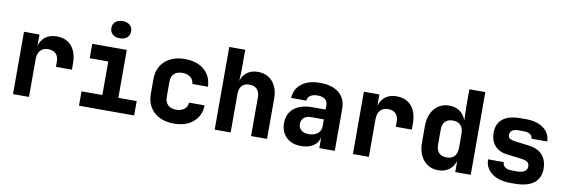

<svg xmlns="http://www.w3.org/2000/svg" viewBox="-56 -1225 4913 1669"><g transform="rotate(10 2400.0 -390.5)"><path d="M89.9 0V-550H226.6V-436.5H266.9L222.4 -403.2Q222.4 -475.7 264.9 -517.8Q307.3 -560 379.9 -560Q463.3 -560 510.3 -504.7Q557.2 -449.4 557.2 -351.8V-298H416.2V-343.3Q416.2 -389 392.2 -413.4Q368.1 -437.8 323.8 -437.8Q279.3 -437.8 255.1 -410.2Q230.9 -382.6 230.9 -331.3V0Z M672.3 0V-127H856.2V-423H692.3V-550H997.2V-127H1159.2V0ZM919.2 -638.8Q879.5 -638.8 855.8 -659.2Q832.1 -679.7 832.1 -714.5Q832.1 -749.6 855.8 -770.1Q879.5 -790.6 919.2 -790.6Q959 -790.6 982.7 -770.1Q1006.4 -749.6 1006.4 -714.5Q1006.4 -679.7 982.7 -659.2Q959 -638.8 919.2 -638.8Z M1508.8 10Q1436.9 10 1382.7 -17.1Q1328.6 -44.2 1298.9 -93.4Q1269.3 -142.6 1269.3 -208.5V-341.5Q1269.3 -408.4 1298.9 -457.1Q1328.6 -505.8 1382.7 -532.9Q1436.9 -560 1508.8 -560Q1615.7 -560 1679.8 -505.6Q1743.8 -451.2 1747.6 -357.3H1610.1Q1607.1 -395 1579.6 -416.3Q1552.1 -437.5 1508.8 -437.5Q1461.7 -437.5 1436 -412.9Q1410.3 -388.4 1410.3 -341.7V-208.5Q1410.3 -162.6 1436 -137.6Q1461.7 -112.5 1508.8 -112.5Q1552.1 -112.5 1579.6 -133.4Q1607.1 -154.3 1610.1 -192.7H1747.6Q1743.8 -98.8 1679.8 -44.4Q1615.7 10 1508.8 10Z M1869.9 0V-730H2010.9V-550L2006.6 -445H2046.9L2002.4 -412.1Q2003.2 -478.8 2045.2 -519.4Q2087.2 -560 2154.5 -560Q2234.9 -560 2283.5 -504.8Q2332.1 -449.5 2332.1 -357.3V0H2191.1V-342.3Q2191.1 -388.1 2167.3 -413.1Q2143.4 -438.1 2101.3 -438.1Q2058.9 -438.1 2034.9 -412.9Q2010.9 -387.7 2010.9 -341.5V0Z M2632.5 10Q2550 10 2501.7 -37.5Q2453.4 -85 2453.4 -162Q2453.4 -217.2 2479.4 -256.9Q2505.4 -296.6 2554.4 -318.1Q2603.5 -339.6 2671.8 -339.6H2789.1V-375.8Q2789.1 -410.3 2766.5 -429.2Q2743.9 -448 2701 -448Q2660.9 -448 2637 -432.4Q2613 -416.8 2611 -387.1H2476.9Q2480.2 -465.7 2540.3 -512.8Q2600.5 -560 2702.7 -560Q2810.3 -560 2870.2 -510.3Q2930.1 -460.6 2930.1 -371.2V0H2793.5V-107.6H2770.9L2795.9 -124.2Q2795.9 -83.4 2775.9 -53.1Q2755.9 -22.8 2719.3 -6.4Q2682.8 10 2632.5 10ZM2680.8 -103.4Q2730.7 -103.4 2759.9 -128.2Q2789.1 -152.9 2789.1 -193.5V-252.7H2675.8Q2635.2 -252.7 2612.8 -232.1Q2590.4 -211.5 2590.4 -178.6Q2590.4 -145.3 2614.1 -124.4Q2637.8 -103.4 2680.8 -103.4Z M3089.9 0V-550H3226.6V-436.5H3266.9L3222.4 -403.2Q3222.4 -475.7 3264.9 -517.8Q3307.3 -560 3379.9 -560Q3463.3 -560 3510.3 -504.7Q3557.2 -449.4 3557.2 -351.8V-298H3416.2V-343.3Q3416.2 -389 3392.2 -413.4Q3368.1 -437.8 3323.8 -437.8Q3279.3 -437.8 3255.1 -410.2Q3230.9 -382.6 3230.9 -331.3V0Z M3842.5 10Q3763.1 10 3713.6 -48Q3664.1 -105.9 3664.1 -203.3V-346.5Q3664.1 -444.1 3713.5 -502Q3762.9 -560 3842.5 -560Q3918.2 -560 3961.9 -509.4Q4005.6 -458.8 4005.6 -369.6L3960.9 -436.5H3993.7L3989.1 -578.5V-730H4130.1V0H3993.4V-113.5H3960.9L4005.3 -180.4Q4005.3 -91.9 3961.7 -40.9Q3918.2 10 3842.5 10ZM3896.3 -112.2Q3941.3 -112.2 3965.2 -138.2Q3989.1 -164.3 3989.1 -212.7V-337.3Q3989.1 -385.7 3965.2 -411.8Q3941.3 -437.8 3896.3 -437.8Q3852.9 -437.8 3829 -413.9Q3805 -389.9 3805 -342.3V-207.7Q3805 -161.1 3829 -136.6Q3852.9 -112.2 3896.3 -112.2Z M4477.2 9.7Q4410.2 9.7 4360.3 -11.3Q4310.5 -32.4 4282.9 -70Q4255.3 -107.6 4255.3 -158.6H4393.7Q4393.7 -129.1 4415.6 -114Q4437.5 -98.9 4477.2 -98.9H4521.2Q4563.5 -98.9 4586.8 -114.1Q4610 -129.3 4610 -157.4Q4610 -184.1 4592.3 -196.8Q4574.6 -209.6 4538.2 -213.6L4408.3 -229.7Q4337.9 -238.5 4300.1 -283Q4262.3 -327.4 4262.3 -394.7Q4262.3 -476 4315.6 -517.8Q4368.9 -559.7 4472.1 -559.7H4518.6Q4616.4 -559.7 4675 -516.4Q4733.6 -473.1 4734.2 -400.6H4595.6Q4595.3 -425.3 4574.9 -439.2Q4554.5 -453.1 4518.6 -453.1H4472.1Q4435.4 -453.1 4416.2 -438.9Q4397 -424.7 4397 -399.8Q4397 -376 4413.9 -366.6Q4430.8 -357.3 4461.9 -353.3L4585.2 -337.5Q4664.5 -327.5 4704.6 -281.4Q4744.7 -235.3 4744.7 -159.1Q4744.7 -78.7 4687.9 -34.5Q4631 9.7 4521.2 9.7Z"/></g></svg>

Font: JetBrains Mono
Style: Regular
Weight: 400
Monospace: yes
Designer: Philipp Nurullin, Konstantin Bulenkov
Foundry: JetBrains
Version: Version 2.305